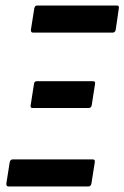

<svg xmlns="http://www.w3.org/2000/svg" viewBox="-20 -675 450 695"><path d="M11 0Q2 0 3 -11L15 -87Q17 -98 26 -98H316Q325 -98 323 -87L311 -11Q309 0 300 0ZM98 -284Q89 -284 91 -294L103 -371Q104 -381 113 -381H317Q326 -381 324 -371L312 -294Q310 -284 301 -284ZM99 -557Q91 -557 92 -568L104 -644Q106 -655 114 -655H404Q412 -655 410 -644L399 -568Q397 -557 388 -557Z"/></svg>

Font: Sofia Sans Extra Condensed
Style: Bold Italic
Weight: 700
Italic angle: -9°
Designer: Botio Nikoltchev, Ani Petrova
Foundry: lettersoup
Version: Version 4.101